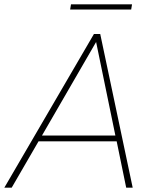

<svg xmlns="http://www.w3.org/2000/svg" viewBox="-31 -867 712 887"><path d="M-11 0 403 -710H432L582 0H552L508 -214H147L23 0ZM163 -241H502L413 -673ZM297 -847H579L575 -823H293Z"/></svg>

Font: Livvic Thin
Style: Italic
Weight: 250
Italic angle: -10°
Designer: Jacques Le Bailly, Baron von Fonthausen
Version: Version 1.001; ttfautohint (v1.8.2)